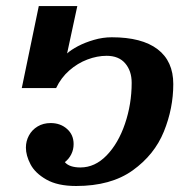

<svg xmlns="http://www.w3.org/2000/svg" viewBox="-20 -600 615 633"><path d="M65.4 -113.3Q65.4 -134.8 75.4 -153.3Q85.4 -171.9 104 -183.1Q122.6 -194.3 147 -194.3Q179.2 -194.3 200.9 -175Q222.7 -155.8 222.7 -125Q222.7 -106.9 215.1 -91.6Q207.5 -76.2 193.8 -65.4Q201.2 -56.6 214.4 -52.2Q227.5 -47.9 245.1 -47.9Q293 -47.9 331.5 -87.6Q370.1 -127.4 392.1 -192.1Q414.1 -256.8 414.1 -327.1Q414.1 -366.2 392.8 -391.1Q371.6 -416 331.5 -416Q300.3 -416 268.1 -403.8Q235.8 -391.6 208.5 -367.7Q181.2 -343.8 165 -309.6H51.8L107.9 -580.1H234.9L201.2 -423.8Q213.9 -435.5 237.1 -447.8Q260.3 -460 289.6 -468.5Q318.8 -477.1 348.6 -477.1Q447.8 -477.1 499.5 -437.7Q551.3 -398.4 551.3 -322.8Q551.3 -242.7 520.3 -166.3Q489.3 -89.8 417.5 -38.3Q345.7 13.2 231 13.2Q169.9 13.2 132.8 -8.1Q95.7 -29.3 80.6 -58.3Q65.4 -87.4 65.4 -113.3Z"/></svg>

Font: Pattaya
Style: Regular
Weight: 400
Designer: Pablo Impallari / Thai characters Designed by Thanarat Vachiruckul and Suppakit Chalermlarp
Foundry: Pablo Impallari
Version: Version 2.001